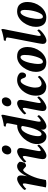

<svg xmlns="http://www.w3.org/2000/svg" viewBox="1078 -1797 727 2923"><g transform="rotate(-90 1441.5 -335.5)"><path d="M106.4 5.9Q78.1 5.9 49.8 0L108.4 -305.7Q109.4 -310.5 109.9 -315.9Q110.4 -321.3 110.4 -328.1Q110.4 -351.6 100.6 -351.6Q91.8 -351.6 76.7 -341.8Q61.5 -332 48.3 -319.8Q35.2 -307.6 29.3 -299.8Q27.3 -299.8 19 -309.6Q10.7 -319.3 10.7 -323.2Q16.6 -336.9 35.6 -356Q54.7 -375 80.6 -394Q106.4 -413.1 133.3 -425.8Q160.2 -438.5 180.7 -438.5Q203.1 -438.5 217.8 -424.3Q232.4 -410.2 232.4 -382.8Q232.4 -368.2 231 -355Q229.5 -341.8 227.5 -330.1L219.7 -287.1Q248 -353.5 287.6 -396Q327.1 -438.5 376 -438.5Q411.1 -438.5 440.4 -400.4Q440.4 -362.3 426.3 -332.5Q412.1 -302.7 380.9 -302.7Q365.2 -302.7 346.7 -324.2Q328.1 -345.7 312.5 -345.7Q300.8 -345.7 281.7 -321.3Q262.7 -296.9 242.2 -257.3Q221.7 -217.8 205.1 -172.9Q188.5 -127.9 179.7 -86.9L162.1 0Q134.8 5.9 106.4 5.9Z M606.4 -527.3Q579.1 -527.3 565.4 -544.4Q551.8 -561.5 551.8 -584Q551.8 -604.5 561.5 -624.5Q571.3 -644.5 589.8 -657.7Q608.4 -670.9 633.8 -670.9Q662.1 -670.9 675.3 -653.8Q688.5 -636.7 688.5 -614.3Q688.5 -594.7 678.7 -574.2Q668.9 -553.7 650.9 -540.5Q632.8 -527.3 606.4 -527.3ZM598.6 -438.5Q621.1 -438.5 635.7 -424.3Q650.4 -410.2 650.4 -382.8Q650.4 -376 647.9 -360.4Q645.5 -344.7 643.1 -330.6Q640.6 -316.4 639.6 -310.5L624 -227.5Q614.3 -174.8 609.4 -149.9Q604.5 -125 603.5 -115.2Q602.5 -105.5 602.5 -96.7Q602.5 -79.1 612.3 -79.1Q622.1 -79.1 636.7 -88.9Q651.4 -98.6 665 -111.3Q678.7 -124 683.6 -130.9Q686.5 -130.9 694.3 -121.1Q702.1 -111.3 702.1 -107.4Q696.3 -94.7 677.2 -75.2Q658.2 -55.7 632.3 -36.6Q606.4 -17.6 579.6 -4.9Q552.7 7.8 532.2 7.8Q510.7 7.8 495.6 -6.3Q480.5 -20.5 480.5 -47.9Q480.5 -55.7 482.4 -70.8Q484.4 -85.9 486.8 -100.6Q489.3 -115.2 490.2 -120.1L526.4 -305.7Q527.3 -310.5 527.8 -315.9Q528.3 -321.3 528.3 -328.1Q528.3 -351.6 518.6 -351.6Q509.8 -351.6 494.6 -341.8Q479.5 -332 466.3 -319.8Q453.1 -307.6 447.3 -299.8Q445.3 -299.8 437 -309.6Q428.7 -319.3 428.7 -323.2Q434.6 -336.9 453.6 -356Q472.7 -375 498.5 -394Q524.4 -413.1 551.3 -425.8Q578.1 -438.5 598.6 -438.5Z M824.2 7.8Q771.5 7.8 740.7 -32.2Q710 -72.3 710 -136.7Q710 -185.5 731.4 -236.8Q752.9 -288.1 790 -331.1Q827.1 -374 881.3 -405.8Q935.5 -437.5 995.1 -437.5H1000L1018.6 -528.3Q1023.4 -554.7 1025.4 -569.8Q1027.3 -585 1027.3 -588.9Q1027.3 -610.4 979.5 -610.4Q976.6 -610.4 976.6 -618.2Q976.6 -631.8 985.4 -640.6Q997.1 -640.6 1019 -644.5Q1041 -648.4 1065.9 -654.3Q1090.8 -660.2 1112.8 -666.5Q1134.8 -672.9 1146.5 -678.7Q1156.2 -674.8 1156.2 -657.2Q1156.2 -649.4 1152.8 -632.8Q1149.4 -616.2 1145.5 -599.1Q1141.6 -582 1139.6 -572.3L1056.6 -147.5Q1052.7 -127.9 1051.8 -119.1Q1050.8 -110.4 1050.8 -102.5Q1050.8 -79.1 1060.5 -79.1Q1070.3 -79.1 1085 -88.9Q1099.6 -98.6 1113.3 -111.3Q1127 -124 1131.8 -130.9Q1134.8 -130.9 1142.6 -121.1Q1150.4 -111.3 1150.4 -107.4Q1145.5 -94.7 1126.5 -75.2Q1107.4 -55.7 1081.5 -36.6Q1055.7 -17.6 1028.3 -4.9Q1001 7.8 980.5 7.8Q959 7.8 943.8 -6.3Q928.7 -20.5 928.7 -44.9Q928.7 -49.8 929.7 -60.1Q930.7 -70.3 931.6 -74.2Q884.8 7.8 824.2 7.8ZM860.4 -66.4Q881.8 -66.4 903.3 -97.2Q924.8 -127.9 942.4 -177.2Q960 -226.6 970.7 -281.2L984.4 -351.6Q986.3 -364.3 978.5 -370.1Q970.7 -376 960.9 -376Q931.6 -376 907.7 -348.1Q883.8 -320.3 866.2 -278.8Q848.6 -237.3 839.4 -194.3Q830.1 -151.4 830.1 -121.1Q830.1 -66.4 860.4 -66.4Z M1338.9 -527.3Q1311.5 -527.3 1297.9 -544.4Q1284.2 -561.5 1284.2 -584Q1284.2 -604.5 1293.9 -624.5Q1303.7 -644.5 1322.3 -657.7Q1340.8 -670.9 1366.2 -670.9Q1394.5 -670.9 1407.7 -653.8Q1420.9 -636.7 1420.9 -614.3Q1420.9 -594.7 1411.1 -574.2Q1401.4 -553.7 1383.3 -540.5Q1365.2 -527.3 1338.9 -527.3ZM1331.1 -438.5Q1353.5 -438.5 1368.2 -424.3Q1382.8 -410.2 1382.8 -382.8Q1382.8 -376 1380.4 -360.4Q1377.9 -344.7 1375.5 -330.6Q1373 -316.4 1372.1 -310.5L1356.4 -227.5Q1346.7 -174.8 1341.8 -149.9Q1336.9 -125 1335.9 -115.2Q1335 -105.5 1335 -96.7Q1335 -79.1 1344.7 -79.1Q1354.5 -79.1 1369.1 -88.9Q1383.8 -98.6 1397.5 -111.3Q1411.1 -124 1416 -130.9Q1418.9 -130.9 1426.8 -121.1Q1434.6 -111.3 1434.6 -107.4Q1428.7 -94.7 1409.7 -75.2Q1390.6 -55.7 1364.7 -36.6Q1338.9 -17.6 1312 -4.9Q1285.2 7.8 1264.6 7.8Q1243.2 7.8 1228 -6.3Q1212.9 -20.5 1212.9 -47.9Q1212.9 -55.7 1214.8 -70.8Q1216.8 -85.9 1219.2 -100.6Q1221.7 -115.2 1222.7 -120.1L1258.8 -305.7Q1259.8 -310.5 1260.3 -315.9Q1260.7 -321.3 1260.7 -328.1Q1260.7 -351.6 1251 -351.6Q1242.2 -351.6 1227.1 -341.8Q1211.9 -332 1198.7 -319.8Q1185.5 -307.6 1179.7 -299.8Q1177.7 -299.8 1169.4 -309.6Q1161.1 -319.3 1161.1 -323.2Q1167 -336.9 1186 -356Q1205.1 -375 1231 -394Q1256.8 -413.1 1283.7 -425.8Q1310.5 -438.5 1331.1 -438.5Z M1587.9 5.9Q1515.6 5.9 1481 -36.6Q1446.3 -79.1 1446.3 -152.3Q1446.3 -225.6 1479.5 -292Q1512.7 -358.4 1567.9 -398.4Q1623 -438.5 1683.6 -438.5Q1753.9 -438.5 1793 -394.5Q1799.8 -375 1799.8 -362.3Q1799.8 -337.9 1787.1 -320.3Q1774.4 -302.7 1753.9 -302.7Q1735.4 -302.7 1726.6 -314.9Q1717.8 -327.1 1712.4 -343.8Q1707 -360.4 1698.7 -372.6Q1690.4 -384.8 1672.9 -384.8Q1652.3 -384.8 1633.3 -361.3Q1614.3 -337.9 1600.1 -302.2Q1585.9 -266.6 1577.6 -229.5Q1569.3 -192.4 1569.3 -165Q1569.3 -66.4 1631.8 -66.4Q1651.4 -66.4 1671.4 -76.7Q1691.4 -86.9 1707.5 -100.1Q1723.6 -113.3 1730.5 -123Q1732.4 -123 1740.7 -113.3Q1749 -103.5 1749 -99.6Q1743.2 -85.9 1726.1 -67.9Q1709 -49.8 1685.5 -33.2Q1662.1 -16.6 1636.7 -5.4Q1611.3 5.9 1587.9 5.9Z M1952.1 5.9Q1876 5.9 1842.3 -37.6Q1808.6 -81.1 1808.6 -152.3Q1808.6 -201.2 1826.2 -251Q1843.8 -300.8 1875.5 -343.8Q1907.2 -386.7 1950.2 -412.6Q1993.2 -438.5 2043.9 -438.5Q2119.1 -438.5 2153.3 -395Q2187.5 -351.6 2187.5 -280.3Q2187.5 -226.6 2169.9 -175.8Q2152.3 -125 2120.1 -84Q2087.9 -43 2044.9 -18.6Q2002 5.9 1952.1 5.9ZM1961.9 -45.9Q1983.4 -45.9 2000 -66.4Q2016.6 -86.9 2029.3 -119.6Q2042 -152.3 2050.8 -189.9Q2059.6 -227.5 2063.5 -263.2Q2067.4 -298.8 2066.4 -324.2Q2065.4 -386.7 2034.2 -386.7Q2013.7 -386.7 1997.1 -366.7Q1980.5 -346.7 1967.8 -314.9Q1955.1 -283.2 1946.3 -245.6Q1937.5 -208 1933.1 -171.4Q1928.7 -134.8 1929.7 -107.4Q1931.6 -45.9 1961.9 -45.9Z M2286.1 7.8Q2264.6 7.8 2249.5 -6.3Q2234.4 -20.5 2234.4 -47.9Q2234.4 -58.6 2239.3 -87.4Q2244.1 -116.2 2248 -136.7L2324.2 -531.2Q2333 -577.1 2333 -588.9Q2333 -610.4 2285.2 -610.4Q2282.2 -610.4 2282.2 -618.2Q2282.2 -631.8 2291 -640.6Q2302.7 -640.6 2324.7 -644.5Q2346.7 -648.4 2371.6 -654.3Q2396.5 -660.2 2418.5 -666.5Q2440.4 -672.9 2452.1 -678.7Q2461.9 -674.8 2461.9 -657.2Q2461.9 -650.4 2458.5 -632.8Q2455.1 -615.2 2451.2 -597.2Q2447.3 -579.1 2445.3 -570.3L2358.4 -125Q2357.4 -120.1 2356.9 -114.7Q2356.4 -109.4 2356.4 -102.5Q2356.4 -79.1 2366.2 -79.1Q2376 -79.1 2390.6 -88.9Q2405.3 -98.6 2418.9 -111.3Q2432.6 -124 2437.5 -130.9Q2440.4 -130.9 2448.2 -121.1Q2456.1 -111.3 2456.1 -107.4Q2451.2 -94.7 2432.1 -75.2Q2413.1 -55.7 2387.2 -36.6Q2361.3 -17.6 2334 -4.9Q2306.6 7.8 2286.1 7.8Z M2637.7 5.9Q2561.5 5.9 2527.8 -37.6Q2494.1 -81.1 2494.1 -152.3Q2494.1 -201.2 2511.7 -251Q2529.3 -300.8 2561 -343.8Q2592.8 -386.7 2635.7 -412.6Q2678.7 -438.5 2729.5 -438.5Q2804.7 -438.5 2838.9 -395Q2873 -351.6 2873 -280.3Q2873 -226.6 2855.5 -175.8Q2837.9 -125 2805.7 -84Q2773.4 -43 2730.5 -18.6Q2687.5 5.9 2637.7 5.9ZM2647.5 -45.9Q2668.9 -45.9 2685.5 -66.4Q2702.1 -86.9 2714.8 -119.6Q2727.5 -152.3 2736.3 -189.9Q2745.1 -227.5 2749 -263.2Q2752.9 -298.8 2752 -324.2Q2751 -386.7 2719.7 -386.7Q2699.2 -386.7 2682.6 -366.7Q2666 -346.7 2653.3 -314.9Q2640.6 -283.2 2631.8 -245.6Q2623 -208 2618.7 -171.4Q2614.3 -134.8 2615.2 -107.4Q2617.2 -45.9 2647.5 -45.9Z"/></g></svg>

Font: Crimson Text
Style: Bold Italic
Weight: 700
Italic angle: -11°
Designer: Sebastian Kosch
Foundry: Sebastian Kosch
Version: Version 1.100; ttfautohint (v1.8.4)